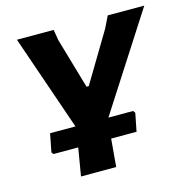

<svg xmlns="http://www.w3.org/2000/svg" viewBox="-97 -739 818 833"><g transform="rotate(-15 311.5 -322.5)"><path d="M458 -216 465 -206 449 -125H335L324 0H166L187 -125H76L69 -134L85 -216H199L51 -645H216L224 -597L290 -370H300L433 -592L459 -645H623L347 -216Z"/></g></svg>

Font: Alegreya Sans SC ExtraBold
Style: Italic
Weight: 800
Italic angle: -7°
Designer: Juan Pablo del Peral
Foundry: Huerta Tipografica
Version: Version 2.007